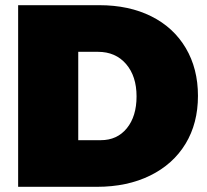

<svg xmlns="http://www.w3.org/2000/svg" viewBox="-20 -721 798 741"><path d="M744 -351Q744 -245 696 -166Q648 -87 559.5 -43.5Q471 0 354 0H50V-701H363Q478 -701 564 -658Q650 -615 697 -535.5Q744 -456 744 -351ZM507 -349Q507 -427 466.5 -474Q426 -521 358 -521H282V-180H369Q432 -180 469.5 -226Q507 -272 507 -349Z"/></svg>

Font: Argentum Sans Black
Style: Regular
Weight: 900
Designer: Julieta Ulanovsky (Modified by Cristiano Sobral)
Foundry: Julieta Ulanovsky
Version: Version 1.000; ttfautohint (v1.5.65-e2d9)